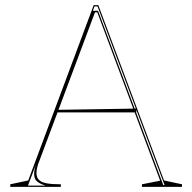

<svg xmlns="http://www.w3.org/2000/svg" viewBox="-20 -728 749 748"><path d="M20 0V-10L90 -25L345 -708H363L619 -25L689 -10V0H533V-10L604 -24L359 -680H350L134 -103Q128 -89 125 -76Q122 -63 122 -54Q122 -38 131 -28Q140 -18 161 -14Q182 -10 217 -10V0ZM195 -290V-300L511 -305V-290ZM616 -7H621L360 -703H348L342 -686H362ZM89 -5H157Q135 -12 124 -21.5Q113 -31 113 -50Q113 -61 116 -73.5Q119 -86 126 -103Z"/></svg>

Font: Kalnia Glaze Thin
Style: Regular
Weight: 100
Designer: Frida Medrano
Foundry: Frida Medrano
Version: Version 1.110